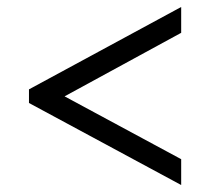

<svg xmlns="http://www.w3.org/2000/svg" viewBox="-20 -633 603 550"><path d="M499 -103 63 -338V-377L499 -613V-539L165 -357L499 -177Z"/></svg>

Font: Noto Serif Khmer SemiBold
Style: Regular
Weight: 600
Version: Version 2.003